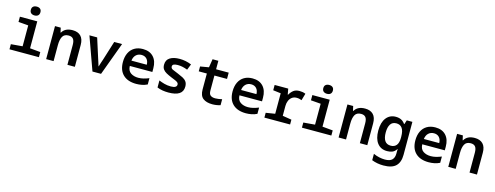

<svg xmlns="http://www.w3.org/2000/svg" viewBox="-22 -1783 7845 3044"><g transform="rotate(15 3900.0 -260.5)"><path d="M309 -621Q274 -621 252 -639Q230 -657 230 -694Q230 -730 251.5 -748Q273 -766 309 -766Q345 -766 366 -748Q387 -730 387 -694Q387 -659 366.5 -640Q346 -621 309 -621ZM65 0V-84L254 -100V-443L91 -456V-542H376V-100L548 -84V0Z M667 0V-542H761L778 -467H784Q833 -552 956 -552Q1043 -552 1090.5 -503.5Q1138 -455 1138 -358V0H1016V-326Q1016 -393 992 -423.5Q968 -454 916 -454Q845 -454 817 -403.5Q789 -353 789 -262V0Z M1427 0 1232 -542H1359L1460 -225Q1470 -194 1479 -167Q1488 -140 1498 -105H1501Q1511 -140 1520.5 -167.5Q1530 -195 1540 -225L1639 -542H1768L1568 0Z M2146 10Q2007 10 1930.5 -63Q1854 -136 1854 -272Q1854 -358 1884.5 -421Q1915 -484 1972.5 -518Q2030 -552 2110 -552Q2222 -552 2284 -484.5Q2346 -417 2346 -299V-239H1976Q1978 -161 2028.5 -126.5Q2079 -92 2153 -92Q2194 -92 2237 -102.5Q2280 -113 2327 -132V-29Q2282 -7 2236 1.5Q2190 10 2146 10ZM2231 -327Q2230 -387 2198 -421.5Q2166 -456 2112 -456Q2058 -456 2022 -422Q1986 -388 1979 -327Z M2675 10Q2625 10 2578.5 2.5Q2532 -5 2489 -23V-138Q2529 -121 2579 -107Q2629 -93 2687 -93Q2784 -93 2784 -149Q2784 -168 2771 -180.5Q2758 -193 2730 -205.5Q2702 -218 2656 -236Q2608 -256 2572 -276Q2536 -296 2515.5 -324.5Q2495 -353 2495 -399Q2495 -478 2554.5 -515Q2614 -552 2712 -552Q2761 -552 2810 -542.5Q2859 -533 2907 -513L2869 -417Q2824 -434 2786 -442Q2748 -450 2709 -450Q2665 -450 2642.5 -439Q2620 -428 2620 -403Q2620 -373 2651 -358Q2682 -343 2744 -319Q2791 -300 2829 -280.5Q2867 -261 2889 -230.5Q2911 -200 2911 -149Q2911 -68 2851 -29Q2791 10 2675 10Z M3395 10Q3297 10 3242 -32.5Q3187 -75 3187 -179V-439H3054V-519L3194 -543L3216 -681H3311V-542H3518V-439H3311V-194Q3311 -135 3339 -114Q3367 -93 3415 -93Q3440 -93 3467 -97Q3494 -101 3527 -108V-10Q3462 10 3395 10Z M3946 10Q3807 10 3730.5 -63Q3654 -136 3654 -272Q3654 -358 3684.5 -421Q3715 -484 3772.5 -518Q3830 -552 3910 -552Q4022 -552 4084 -484.5Q4146 -417 4146 -299V-239H3776Q3778 -161 3828.5 -126.5Q3879 -92 3953 -92Q3994 -92 4037 -102.5Q4080 -113 4127 -132V-29Q4082 -7 4036 1.5Q3990 10 3946 10ZM4031 -327Q4030 -387 3998 -421.5Q3966 -456 3912 -456Q3858 -456 3822 -422Q3786 -388 3779 -327Z M4249 0V-79L4399 -103V-439L4272 -455V-542H4495L4512 -448H4518Q4545 -496 4582 -524Q4619 -552 4679 -552Q4702 -552 4728 -548Q4754 -544 4779 -533L4746 -419Q4730 -426 4709 -431Q4688 -436 4664 -436Q4619 -436 4587.5 -413Q4556 -390 4539.5 -351Q4523 -312 4523 -265V-103L4671 -79V0Z M5109 -621Q5074 -621 5052 -639Q5030 -657 5030 -694Q5030 -730 5051.5 -748Q5073 -766 5109 -766Q5145 -766 5166 -748Q5187 -730 5187 -694Q5187 -659 5166.5 -640Q5146 -621 5109 -621ZM4865 0V-84L5054 -100V-443L4891 -456V-542H5176V-100L5348 -84V0Z M5467 0V-542H5561L5578 -467H5584Q5633 -552 5756 -552Q5843 -552 5890.5 -503.5Q5938 -455 5938 -358V0H5816V-326Q5816 -393 5792 -423.5Q5768 -454 5716 -454Q5645 -454 5617 -403.5Q5589 -353 5589 -262V0Z M6266 245Q6164 245 6075 210V105Q6122 127 6171.5 137.5Q6221 148 6264 148Q6346 148 6382 112.5Q6418 77 6418 9V-4Q6418 -19 6418 -31Q6418 -43 6420 -64H6416Q6387 -21 6350 -5.5Q6313 10 6263 10Q6160 10 6103 -63.5Q6046 -137 6046 -269Q6046 -404 6104 -478Q6162 -552 6260 -552Q6311 -552 6348 -534Q6385 -516 6414 -475H6419L6441 -542H6533V-1Q6533 121 6469.5 183Q6406 245 6266 245ZM6298 -88Q6358 -88 6390.5 -128Q6423 -168 6423 -250V-269Q6423 -365 6390 -409.5Q6357 -454 6296 -454Q6231 -454 6199.5 -406.5Q6168 -359 6168 -270Q6168 -182 6199.5 -135Q6231 -88 6298 -88Z M6946 10Q6807 10 6730.5 -63Q6654 -136 6654 -272Q6654 -358 6684.5 -421Q6715 -484 6772.5 -518Q6830 -552 6910 -552Q7022 -552 7084 -484.5Q7146 -417 7146 -299V-239H6776Q6778 -161 6828.5 -126.5Q6879 -92 6953 -92Q6994 -92 7037 -102.5Q7080 -113 7127 -132V-29Q7082 -7 7036 1.5Q6990 10 6946 10ZM7031 -327Q7030 -387 6998 -421.5Q6966 -456 6912 -456Q6858 -456 6822 -422Q6786 -388 6779 -327Z M7267 0V-542H7361L7378 -467H7384Q7433 -552 7556 -552Q7643 -552 7690.5 -503.5Q7738 -455 7738 -358V0H7616V-326Q7616 -393 7592 -423.5Q7568 -454 7516 -454Q7445 -454 7417 -403.5Q7389 -353 7389 -262V0Z"/></g></svg>

Font: Noto Sans Mono SemiBold
Style: Regular
Weight: 600
Designer: Monotype Design Team
Foundry: Monotype Imaging Inc.
Version: Version 2.014; ttfautohint (v1.8.4.7-5d5b)